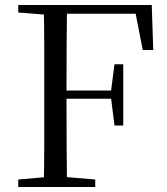

<svg xmlns="http://www.w3.org/2000/svg" viewBox="-20 -748 669 768"><path d="M53 0V-30L191 -42H218L361 -30V0ZM155 0Q157 -84 157 -168Q157 -252 157 -337V-391Q157 -476 157 -560.5Q157 -645 155 -728H248Q247 -645 246.5 -559.5Q246 -474 246 -380V-358Q246 -257 246.5 -170.5Q247 -84 248 0ZM202 -353V-386H446V-353ZM438 -246 424 -357V-383L438 -491H473V-246ZM53 -698V-728H202V-687H191ZM551 -548 517 -722 563 -693H202V-728H587L593 -548Z"/></svg>

Font: Noto Serif JP ExtraLight
Style: Regular
Weight: 400
Version: Version 2.003-H1;hotconv 1.1.1;makeotfexe 2.6.0